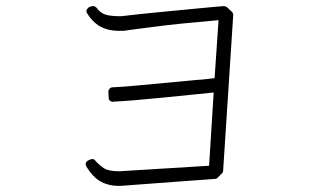

<svg xmlns="http://www.w3.org/2000/svg" viewBox="-20 -685 1040 629"><path d="M374 -76 684 -99Q690 -99 693 -103L707 -117Q711 -120 711 -126L744 -635Q744 -642 740 -646L724 -661Q718 -665 714 -665Q714 -665 713.5 -665Q713 -665 713 -665Q699 -664 666.5 -661Q634 -658 593 -654Q552 -650 510 -646Q468 -642 435 -638.5Q402 -635 387 -633Q382 -632 378.5 -632Q375 -632 371 -632H370Q343 -632 326 -637Q309 -642 296 -660Q291 -665 284 -665Q281 -665 279 -664L272 -662Q267 -658 264 -653Q262 -646 265 -642Q280 -617 302 -602Q330 -584 370 -584Q375 -584 381 -584Q387 -584 393 -585L406 -587Q430 -590 479 -596.5Q528 -603 578 -608Q613 -611 644 -614Q675 -617 696 -619L683 -429Q673 -428 657.5 -426Q642 -424 622 -423Q603 -421 581.5 -419Q560 -417 538 -415Q484 -410 431 -405Q378 -400 349 -399Q343 -399 339 -394.5Q335 -390 335 -385L336 -365Q336 -359 340 -355Q346 -351 350 -351Q350 -351 350 -351.5Q350 -352 350 -352Q376 -353 419 -356.5Q462 -360 511.5 -365Q561 -370 606 -374.5Q651 -379 680 -382L665 -142L372 -124H369Q335 -124 319.5 -134.5Q304 -145 292 -159Q289 -164 281 -164Q279 -164 275 -162L268 -159Q262 -155 261 -150Q260 -146 263 -139Q283 -107 305 -93Q333 -76 369 -76Z"/></svg>

Font: Kokoro
Style: Regular
Weight: 400
Version: Version 1.00